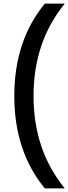

<svg xmlns="http://www.w3.org/2000/svg" viewBox="-20 -828 380 1068"><path d="M59.5 -294Q59.5 -602.5 229.5 -808H340Q250 -695.5 208.2 -568.2Q166.5 -441 166.5 -294Q166.5 -147 208.2 -19.8Q250 107.5 340 220H229.5Q59.5 14.5 59.5 -294Z"/></svg>

Font: Encode Sans Medium
Style: Regular
Weight: 500
Designer: Multiple Designers
Foundry: Impallari Type
Version: Version 2.000